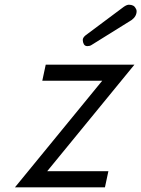

<svg xmlns="http://www.w3.org/2000/svg" viewBox="-20 -800 603 820"><path d="M181.6 -68.8H442.9L428.2 0H43.9L416.5 -455.1H160.6L175.3 -523.9H554.2ZM370.1 -607.4Q363.3 -603 353 -603Q342.8 -603 338.1 -611.3Q333.5 -619.6 333.5 -629.4Q333.5 -639.2 345.2 -648.9L508.8 -771Q521.5 -779.8 530.3 -779.8Q551.8 -779.8 559.1 -765.1Q563.5 -758.3 563.5 -752.9Q563.5 -730 542 -714.4Z"/></svg>

Font: Tuffy
Style: Italic
Weight: 400
Italic angle: -12°
Designer: Thatcher Ulrich, Karoly Barta and Michael Everson
Version: Version 001.271